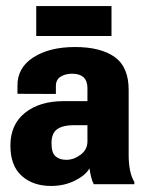

<svg xmlns="http://www.w3.org/2000/svg" viewBox="-20 -613 480 639"><path d="M14.6 -128.4Q14.6 -61.5 52.2 -27.8Q89.8 5.9 149.9 5.9Q194.3 5.9 230 -12.2Q265.6 -30.3 277.8 -52.7Q279.8 -38.6 283.2 -24.2Q286.6 -9.8 292 0H427.2V-7.3Q417.5 -22.9 412.8 -46.1Q408.2 -69.3 408.2 -96.7V-314Q408.2 -390.1 361.6 -423.3Q314.9 -456.5 230 -456.5Q144.5 -456.5 91.1 -422.1Q37.6 -387.7 38.1 -327.6V-300.8L166 -300.3V-326.7Q166 -348.1 181.9 -357.9Q197.8 -367.7 220.2 -367.7Q245.1 -367.7 258.1 -355.7Q271 -343.8 271 -319.8V-276.4H191.4Q111.8 -276.4 63.2 -237.5Q14.6 -198.7 14.6 -128.4ZM151.4 -135.7Q151.4 -170.4 170.7 -183.3Q189.9 -196.3 223.6 -196.3H271V-142.1Q271 -115.2 248.3 -98.1Q225.6 -81.1 200.7 -81.1Q178.2 -81.1 164.8 -92.8Q151.4 -104.5 151.4 -135.7ZM351.1 -592.8H100.6V-493.2H351.1Z"/></svg>

Font: Roboto Flex Super Cond Bold
Style: Regular
Weight: 700
Width: 3
Designer: Berlow after Robertson
Foundry: Google
Version: Version 3.000